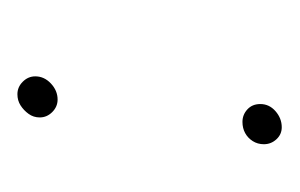

<svg xmlns="http://www.w3.org/2000/svg" viewBox="-80 -256 336 215"><g transform="rotate(90 87.5 -148.0)"><path d="M65 -20Q65 -30 73 -37.5Q81 -45 91 -45Q99 -45 105 -39Q111 -33 111 -25Q111 -18 107 -12.5Q103 -7 97.5 -3.5Q92 0 85 0Q77 0 71 -6Q65 -12 65 -20ZM96 -272Q96 -282 104 -289Q112 -296 122 -296Q130 -296 135.5 -290Q141 -284 141 -276Q141 -269 137.5 -263.5Q134 -258 128.5 -255Q123 -252 116 -252Q108 -252 102 -257.5Q96 -263 96 -272Z"/></g></svg>

Font: Josefin Sans Thin Thin
Style: Italic
Weight: 250
Italic angle: -7°
Version: Version 2.000